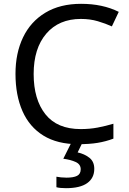

<svg xmlns="http://www.w3.org/2000/svg" viewBox="-20 -744 672 1004"><path d="M403 -645Q288 -645 222 -568Q156 -491 156 -357Q156 -224 217.5 -146.5Q279 -69 402 -69Q449 -69 491 -77Q533 -85 573 -97V-19Q533 -4 490.5 3Q448 10 389 10Q280 10 207 -35Q134 -80 97.5 -163Q61 -246 61 -358Q61 -466 100.5 -548.5Q140 -631 217 -677.5Q294 -724 404 -724Q517 -724 601 -682L565 -606Q532 -621 491.5 -633Q451 -645 403 -645ZM473 139Q473 187 436 213.5Q399 240 325 240Q293 240 275 235V180Q284 182 299 183.5Q314 185 328 185Q364 185 383 175.5Q402 166 402 141Q402 115 375.5 103Q349 91 311 86L354 0H412L386 53Q422 61 447.5 81Q473 101 473 139Z"/></svg>

Font: Noto Sans Tifinagh Azawagh
Style: Regular
Weight: 400
Designer: JamraPatel
Foundry: JamraPatel LLC
Version: Version 2.006; ttfautohint (v1.8.4.7-5d5b)